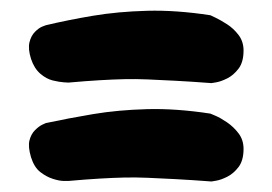

<svg xmlns="http://www.w3.org/2000/svg" viewBox="-20 -471 518 365"><path d="M443 -188Q443 -166 433.5 -153.5Q424 -141 412 -135Q400 -129 391 -127.5Q382 -126 382 -126Q342 -129 313 -130.5Q284 -132 261 -133Q238 -134 216.5 -133.5Q195 -133 169.5 -131.5Q144 -130 110 -127Q110 -127 101.5 -127Q93 -127 80.5 -131Q68 -135 56.5 -144Q45 -153 39 -172Q33 -192 36 -204Q39 -216 46.5 -223.5Q54 -231 60.5 -234Q67 -237 67 -237Q109 -246 156.5 -254Q204 -262 259.5 -263.5Q315 -265 380 -255Q380 -255 389.5 -251Q399 -247 411.5 -238.5Q424 -230 433.5 -217.5Q443 -205 443 -188ZM443 -375Q443 -353 433.5 -340.5Q424 -328 412 -322Q400 -316 391 -314.5Q382 -313 382 -313Q342 -316 313 -317.5Q284 -319 261 -320Q238 -321 216.5 -320.5Q195 -320 169.5 -318.5Q144 -317 110 -314Q110 -314 101.5 -314.5Q93 -315 80.5 -318Q68 -321 56.5 -331Q45 -341 39 -359Q33 -378 36 -390.5Q39 -403 46.5 -410.5Q54 -418 60.5 -420.5Q67 -423 67 -423Q109 -433 156.5 -441Q204 -449 259.5 -450.5Q315 -452 380 -442Q380 -442 389.5 -437.5Q399 -433 411.5 -425Q424 -417 433.5 -404.5Q443 -392 443 -375Z"/></svg>

Font: Sour Gummy
Style: Bold
Weight: 700
Designer: Stefie Justprince
Foundry: Eifetstype
Version: Version 1.000